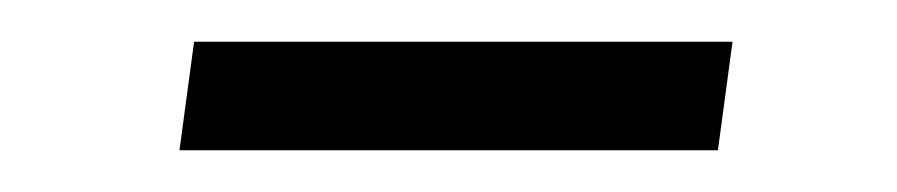

<svg xmlns="http://www.w3.org/2000/svg" viewBox="-20 -358 430 92"><path d="M66 -286 73 -338H331L324 -286Z"/></svg>

Font: Glekhifnjqigglhiwekvrgaqftz
Style: Regular
Weight: 300
Italic angle: -8°
Designer: Carrois Corporate & Edenspiekermann
Foundry: Carrois Corporate GbR & Edenspiekermann AG
Version: Version 2.001